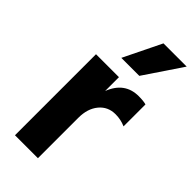

<svg xmlns="http://www.w3.org/2000/svg" viewBox="-279 -925 1016 1016"><g transform="rotate(45 229.0 -416.5)"><path d="M72.3 33.2V-573.2H244.1V-469.7Q285.2 -576.2 389.6 -576.2Q425.8 -576.2 445.3 -570.3V-406.2Q410.2 -421.9 370.1 -421.9Q313.5 -421.9 278.8 -379.9Q244.1 -337.9 244.1 -269.5V33.2ZM180.7 -654.3 284.2 -866.2H458L315.4 -654.3Z"/></g></svg>

Font: GenEi M Gothic v2 Heavy
Style: Regular
Weight: 800
Version: Version 2.0